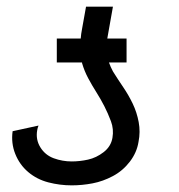

<svg xmlns="http://www.w3.org/2000/svg" viewBox="-20 -550 540 578"><path d="M196 8Q160 8 125.5 -1Q91 -10 65 -32Q39 -54 26 -86.5Q13 -119 18 -155L96 -172Q93 -165 92 -158Q87 -130 101.5 -106.5Q116 -83 142 -73.5Q168 -64 196 -64Q220 -64 245 -69.5Q270 -75 292 -92Q314 -109 318.5 -135Q323 -161 314 -185Q305 -209 294 -230.5Q283 -252 270 -272.5Q257 -293 245.5 -314.5Q234 -336 227 -360V-362H151V-434H223Q224 -448 227 -463L239 -530H320L306 -451Q304 -442 303 -434H361V-362H308Q313 -348 320 -335Q335 -311 351 -287.5Q367 -264 379.5 -238Q392 -212 397.5 -182.5Q403 -153 397 -123Q392 -91 371 -63.5Q350 -36 320 -20Q290 -4 258.5 2Q227 8 196 8Z"/></svg>

Font: Iosevka SS08
Style: Italic
Weight: 400
Italic angle: -10°
Monospace: yes
Designer: Belleve Invis
Foundry: Belleve Invis
Version: 2.1.0; ttfautohint (v1.8.2)